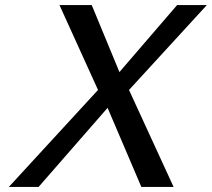

<svg xmlns="http://www.w3.org/2000/svg" viewBox="-20 -742 841 762"><path d="M541 0 407 -314 133 0H15L369 -385L216 -722H344L454 -456L683 -722H801L492 -385L669 0Z"/></svg>

Font: Perun
Style: Italic
Weight: 400
Italic angle: -12°
Foundry: Copyright (c) Stefan Peev, Context Ltd, 2016
Version: Version 1.027